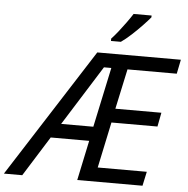

<svg xmlns="http://www.w3.org/2000/svg" viewBox="-119 -1004 1044 1064"><g transform="rotate(5 403.0 -472.0)"><path d="M-58 0 399 -714H864L848 -635H574L526 -412H782L767 -334H511L457 -79H730L713 0H350L397 -222H183L44 0ZM234 -302H413L484 -635H443ZM469 -784V-797Q487 -816 507.5 -842Q528 -868 547.5 -895Q567 -922 581 -944H681V-934Q667 -917 639.5 -888Q612 -859 581 -830.5Q550 -802 524 -784Z"/></g></svg>

Font: Noto Sans IKEA
Style: Italic
Weight: 400
Italic angle: -12°
Designer: Monotype Design Team
Foundry: Monotype Imaging Inc.
Version: Version 2.001